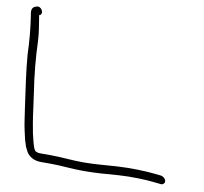

<svg xmlns="http://www.w3.org/2000/svg" viewBox="-117 -757 874 821"><g transform="rotate(10 320.0 -346.5)"><path d="M28 -104C32 -93 34 -84 37 -76L47 -56C59 -35 83 -23 110 -23H156C201 -23 242 -17 297 -17C352 -17 393 -21 448 -25C504 -29 570 -26 603 -22L632 -19C637 -18 641 -20 644 -23C656 -33 643 -52 627 -55L599 -58C562 -62 497 -65 434 -61C384 -58 340 -53 289 -53C240 -53 192 -59 148 -59H102C92 -59 90 -60 83 -63C73 -67 68 -92 64 -105L56 -138C54 -151 51 -165 48 -182C41 -223 37 -264 30 -309C18 -385 11 -462 9 -529C7 -566 2 -593 -4 -631L-6 -640H-4C16 -649 -3 -683 -24 -674C-41 -669 -46 -659 -40 -632C-31 -572 -27 -524 -25 -467C-20 -398 -7 -315 3 -242C9 -206 12 -172 20 -139Z"/></g></svg>

Font: Stray Cat
Style: SuExtOpObl
Weight: 400
Version: Version 1.0